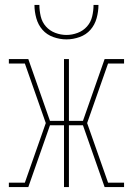

<svg xmlns="http://www.w3.org/2000/svg" viewBox="-20 -760 540 780"><path d="M16 0V-18H81L166 -260L81 -502H16V-520H95L183 -269H240V-520H260V-269H317L405 -520H484V-502H419L334 -260L419 -18H484V0H405L317 -251H260V0H240V-251H183L95 0ZM250 -600Q223 -600 196.5 -609.5Q170 -619 152.5 -639Q135 -659 127.5 -686Q120 -713 120 -740H140Q140 -717 145.5 -693.5Q151 -670 166.5 -652.5Q182 -635 204.5 -626.5Q227 -618 250 -618Q273 -618 295.5 -626.5Q318 -635 333.5 -652.5Q349 -670 354.5 -693.5Q360 -717 360 -740H380Q380 -713 372.5 -686Q365 -659 347.5 -639Q330 -619 303.5 -609.5Q277 -600 250 -600Z"/></svg>

Font: Iosevka Curly Slab Thin
Style: Regular
Weight: 100
Monospace: yes
Designer: Belleve Invis
Foundry: Belleve Invis
Version: Version 22.1.2; ttfautohint (v1.8.4)